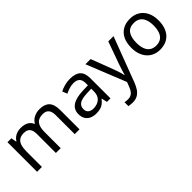

<svg xmlns="http://www.w3.org/2000/svg" viewBox="76 -1433 2459 2459"><g transform="rotate(-45 1305.5 -204.0)"><path d="M673 -597Q764 -597 809 -550.5Q854 -504 854 -400V-51H767V-396Q767 -459 740.5 -491Q714 -523 658 -523Q580 -523 546.5 -478Q513 -433 513 -347V-51H426V-396Q426 -438 414 -466.5Q402 -495 378 -509Q354 -523 316 -523Q262 -523 231 -500.5Q200 -478 186.5 -435Q173 -392 173 -329V-51H85V-587H156L169 -514H174Q191 -542 215.5 -560.5Q240 -579 270 -588Q300 -597 332 -597Q394 -597 435.5 -575Q477 -553 496 -507H501Q528 -553 574.5 -575Q621 -597 673 -597Z M1223 -596Q1321 -596 1368 -553Q1415 -510 1415 -416V-51H1351L1334 -127H1330Q1307 -98 1282.5 -78.5Q1258 -59 1226.5 -50Q1195 -41 1150 -41Q1102 -41 1063.5 -58Q1025 -75 1003 -110.5Q981 -146 981 -200Q981 -280 1044 -323.5Q1107 -367 1238 -371L1329 -374V-406Q1329 -473 1300 -499Q1271 -525 1218 -525Q1176 -525 1138 -512.5Q1100 -500 1067 -484L1040 -550Q1075 -569 1123 -582.5Q1171 -596 1223 -596ZM1249 -310Q1149 -306 1110.5 -278Q1072 -250 1072 -199Q1072 -154 1099.5 -133Q1127 -112 1170 -112Q1238 -112 1283 -149.5Q1328 -187 1328 -265V-313Z M1497 -587H1591L1707 -282Q1717 -255 1725.5 -230Q1734 -205 1741 -181.5Q1748 -158 1752 -136H1756Q1762 -161 1775 -201.5Q1788 -242 1802 -283L1911 -587H2006L1775 23Q1756 73 1730.5 110.5Q1705 148 1668.5 168.5Q1632 189 1580 189Q1556 189 1538 186.5Q1520 184 1507 181V111Q1518 113 1533.5 115Q1549 117 1566 117Q1597 117 1619.5 105.5Q1642 94 1658 72.5Q1674 51 1685 22L1713 -49Z M2557 -320Q2557 -253 2539.5 -201.5Q2522 -150 2489.5 -114Q2457 -78 2410.5 -59.5Q2364 -41 2307 -41Q2254 -41 2209 -59.5Q2164 -78 2131 -114Q2098 -150 2079.5 -201.5Q2061 -253 2061 -320Q2061 -409 2091 -470.5Q2121 -532 2177 -564.5Q2233 -597 2310 -597Q2383 -597 2438.5 -564.5Q2494 -532 2525.5 -470.5Q2557 -409 2557 -320ZM2152 -320Q2152 -257 2168.5 -210.5Q2185 -164 2220 -139Q2255 -114 2309 -114Q2363 -114 2398 -139Q2433 -164 2449.5 -210.5Q2466 -257 2466 -320Q2466 -384 2449 -429Q2432 -474 2397.5 -498.5Q2363 -523 2308 -523Q2226 -523 2189 -469Q2152 -415 2152 -320Z"/></g></svg>

Font: Noto Sans Tamil UI
Style: Regular
Weight: 400
Designer: Jelle Bosma - Monotype Design Team
Foundry: Monotype Imaging Inc.
Version: Version 2.004